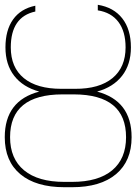

<svg xmlns="http://www.w3.org/2000/svg" viewBox="-23 -780 575 810"><path d="M293.9 -405.3Q396 -404.8 451.4 -450.4Q506.8 -496.1 506.8 -580.1Q506.8 -647 476.6 -687.3Q446.3 -727.5 389.6 -736.3V-759.8Q456.5 -749 492.9 -702.4Q529.3 -655.8 529.3 -580.1Q529.3 -508.3 492.2 -460.4Q455.1 -412.6 386.7 -393.6Q532.2 -355 532.2 -201.2Q532.2 -100.6 466.6 -45.4Q400.9 9.8 281.2 9.8H249Q128.4 9.8 62.7 -45.2Q-2.9 -100.1 -2.9 -201.2Q-2.9 -355.5 142.6 -393.6Q73.7 -412.6 36.9 -460.2Q0 -507.8 0 -580.1Q0 -652.8 32.2 -698Q64.5 -743.2 126 -755.9V-731.4Q22.5 -709 22.5 -580.1Q22.5 -495.6 77.6 -450.4Q132.8 -405.3 235.4 -405.3ZM289.6 -381.8H239.7Q19.5 -381.3 19.5 -201.2Q19.5 -110.4 78.6 -61.5Q137.7 -12.7 248 -12.7H281.2Q391.6 -12.7 450.2 -61.5Q508.8 -110.4 508.8 -201.2Q508.8 -380.9 289.6 -381.8Z"/></svg>

Font: Inter Display Thin
Style: Regular
Weight: 100
Designer: Rasmus Andersson
Foundry: rsms
Version: Version 4.000;git-a52131595